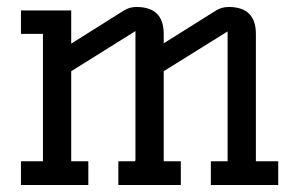

<svg xmlns="http://www.w3.org/2000/svg" viewBox="-20 -530 857 550"><path d="M449 -68H498V0H319V-68H367L368 -72V-441L184 -326V-68H233V0H40V-68H103V-433H40V-500H184V-405L335 -500Q351 -510 371 -510Q449 -510 449 -433V-406L599 -500Q615 -510 635 -510Q713 -510 713 -433V-68H777V0H584V-68H632V-440L449 -326Z"/></svg>

Font: Kelly Slab
Style: Regular
Weight: 400
Designer: Denis Masharov
Foundry: Denis Masharov
Version: Version 1.001